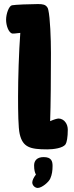

<svg xmlns="http://www.w3.org/2000/svg" viewBox="-20 -726 364 946"><path d="M303 -123C296 -134 282 -142 269 -142C261 -142 245 -137 227 -129C230 -204 231 -359 231 -465C231 -536 227 -639 218 -677C217 -683 215 -687 213 -690C204 -703 192 -706 167 -706C129 -706 54 -703 39 -700C24 -697 10 -658 10 -629C10 -600 22 -567 39 -561C43 -560 59 -561 80 -564C73 -469 69 -339 69 -250C69 -175 70 -96 77 -66C92 -1 127 10 213 10C243 10 290 4 303 -15C309 -24 314 -50 314 -87C314 -100 310 -114 303 -123ZM195 48C162 48 148 66 148 89C148 112 152 125 157 134C146 148 139 163 139 173C139 187 152 200 166 200C186 200 221 171 228 153C236 135 239 115 239 92C239 69 234 48 195 48Z"/></svg>

Font: Manosque
Style: Regular
Weight: 400
Designer: Ariel Martín Pérez
Foundry: Ariel Martín Pérez
Version: Version 1.005;hotconv 1.0.109;makeotfexe 2.5.65596